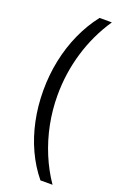

<svg xmlns="http://www.w3.org/2000/svg" viewBox="-167 -768 622 975"><g transform="rotate(20 144.0 -281.0)"><path d="M48.8 -276.9Q48.8 -361.3 65.4 -440.7Q82 -520 114 -590.8Q146 -661.6 191.4 -719.7H257.8Q192.4 -622.6 158.7 -510Q125 -397.5 125 -277.8Q125 -198.7 140.4 -121.8Q155.8 -44.9 185.3 26.1Q214.8 97.2 256.8 158.2H191.4Q145 101.6 113.3 32.7Q81.5 -36.1 65.2 -114.5Q48.8 -192.9 48.8 -276.9Z"/></g></svg>

Font: Open Sans Condensed
Style: Regular
Weight: 400
Width: 3
Designer: Monotype Design Team
Foundry: Monotype Imaging Inc.
Version: Version 3.000